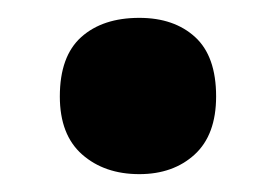

<svg xmlns="http://www.w3.org/2000/svg" viewBox="-20 -577 310 215"><path d="M47 -469Q47 -514 71 -535.5Q95 -557 136 -557Q175 -557 198.5 -535.5Q222 -514 222 -469Q222 -426 198 -404Q174 -382 136 -382Q97 -382 72 -404Q47 -426 47 -469Z"/></svg>

Font: Noto Sans Display Condensed ExtraBold
Style: Regular
Weight: 800
Width: 3
Designer: Monotype Design Team
Foundry: Monotype Imaging Inc.
Version: Version 2.003